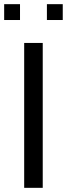

<svg xmlns="http://www.w3.org/2000/svg" viewBox="-21 -901 321 921"><path d="M-1 -805V-881H75V-805ZM204 -805V-881H280V-805ZM95 0V-695H184V0Z"/></svg>

Font: Coval
Style: Light
Weight: 300
Foundry: Context Ltd
Version: Version 001.000